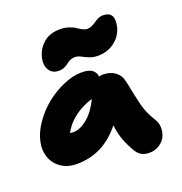

<svg xmlns="http://www.w3.org/2000/svg" viewBox="-140 -916 982 1036"><g transform="rotate(-20 351.0 -398.0)"><path d="M234.9 -585Q198.7 -585 181.4 -612.5Q164.1 -640.1 171.9 -678.2Q182.1 -727.1 218.8 -760.5Q255.4 -793.9 315.9 -793.9Q342.8 -793.9 366 -786.4Q389.2 -778.8 402.3 -769.5Q415.5 -760.3 429.9 -752.7Q444.3 -745.1 456.1 -745.1Q475.1 -745.1 491.5 -755.1Q507.8 -765.1 524.2 -775.1Q540.5 -785.2 560.1 -785.2Q627.9 -785.2 611.8 -705.1Q601.1 -653.8 559.6 -621.3Q518.1 -588.9 460.9 -588.9Q434.1 -588.9 412.6 -597.9Q391.1 -606.9 374 -616Q356.9 -625 340.8 -625Q324.7 -625 311.5 -618.7Q298.3 -612.3 290.3 -605Q282.2 -597.7 267.6 -591.3Q252.9 -585 234.9 -585ZM154.8 -79.1Q102.5 -79.1 65.4 -104.7Q28.3 -130.4 14.2 -171.1Q0 -211.9 9.8 -257.8Q19.5 -308.1 54.7 -359.1Q89.8 -410.2 137 -448.5Q184.1 -486.8 240.2 -511Q296.4 -535.2 346.2 -535.2Q383.8 -535.2 403.8 -522.5Q423.8 -509.8 428.2 -481.9Q438.5 -484.9 451.2 -484.9Q492.7 -484.9 520.5 -463.9Q548.3 -442.9 554.2 -411.1Q560.5 -387.2 571.8 -328.9Q583 -270.5 595.7 -234.6Q608.4 -198.7 632.8 -159.2Q647.5 -136.7 647.9 -108.9Q648.4 -81.1 637 -57.6Q625.5 -34.2 600.6 -18.1Q575.7 -2 543 -2Q494.1 -2 470.2 -40Q444.8 -83 430.9 -119.4Q417 -155.8 410.2 -208Q308.6 -79.1 154.8 -79.1ZM195.8 -247.1Q234.4 -247.1 276.9 -282.2Q319.3 -317.4 350.1 -381.8Q290 -363.8 243.4 -327.9Q196.8 -292 176.8 -248Q182.6 -247.1 195.8 -247.1Z"/></g></svg>

Font: Shantell Sans Irregular Bouncy
Style: Italic
Weight: 800
Italic angle: -11.31°
Designer: Stephen Nixon, Anya Danilova, Shantell Martin
Foundry: Arrow Type
Version: Version 1.006;[9816181b4]